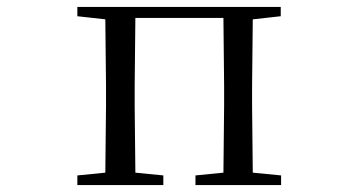

<svg xmlns="http://www.w3.org/2000/svg" viewBox="-20 -536 1040 556"><path d="M204 -489 285 -480 287 -288V-229L285 -36L204 -28V0H453V-28L372 -36L370 -229V-288L372 -484H627L629 -288V-229L627 -36L546 -28V0H794V-28L712 -36L710 -229V-288L712 -480L793 -489V-516H204Z"/></svg>

Font: Harano Aji Mincho CN
Style: Regular
Weight: 400
Foundry: Masamichi Hosoda
Version: HaranoAjiMinchoCN-Regular version 20230610;ttx 4.39.4